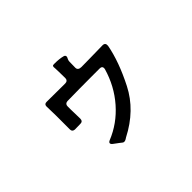

<svg xmlns="http://www.w3.org/2000/svg" viewBox="-121 -935 1242 1242"><g transform="rotate(-45 500.0 -313.5)"><path d="M785 -488Q762 -365 687 -218Q612 -71 448 13Q444 16 438 19.5Q432 23 428 24Q425 25 419 25Q415 25 408.5 20.5Q402 16 394 9Q370 -10 359 -17Q347 -26 347 -34Q347 -43 361 -49Q470 -93 549.5 -184Q629 -275 664 -396Q665 -399 665 -405Q665 -423 643 -423H566Q460 -423 346 -421Q323 -419 323 -396V-370L325 -283Q325 -258 302 -258Q285 -257 250 -257Q228 -259 228 -280V-371V-406L227 -452Q226 -466 226 -492Q226 -513 247 -513L389 -512H418Q429 -512 435.5 -518.5Q442 -525 442 -536L441 -598Q441 -617 440 -626Q439 -632 439 -641Q440 -650 446 -651Q452 -652 453 -652H459Q503 -652 533 -644Q547 -641 547 -628Q547 -624 541.5 -613.5Q536 -603 536 -593L535 -537Q535 -526 543 -519.5Q551 -513 566 -513L646 -514Q730 -516 762 -516Q788 -516 785 -488Z"/></g></svg>

Font: Shippori Gothic B2 Bold
Style: Regular
Weight: 700
Designer: FONTDASU
Foundry: FONTDASU / Google Inc. / but / Adobe
Version: Version 1.130